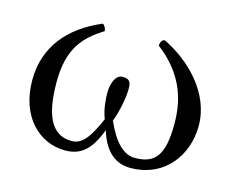

<svg xmlns="http://www.w3.org/2000/svg" viewBox="-72 -544 802 656"><g transform="rotate(15 329.0 -216.0)"><path d="M624 -189C624 -305 530 -397 436 -442C422.9 -439.1 422 -427.1 421 -419C525 -340 542 -247 542 -174C542 -64 513 -27 441 -27C401 -27 366 -62 336 -131C351 -168 360 -223 360 -247C360 -271 357 -284 330 -284C304 -284 293 -249 293 -218C293 -198 295 -161 308 -128C277 -57 254 -27 217 -27C143 -27 116 -97 116 -209C116 -331 165 -378 230 -419C229 -428.3 224.6 -438 217 -442C104 -394 34 -312 34 -194C34 -63 114 10 204 10C261 10 294 -21 321 -93C343 -21 383 10 434 10C556 10 624 -85 624 -189Z"/></g></svg>

Font: Libertinus Serif
Style: Regular
Weight: 400
Designer: Philipp H. Poll
Foundry: Khaled Hosny
Version: Version 6.2